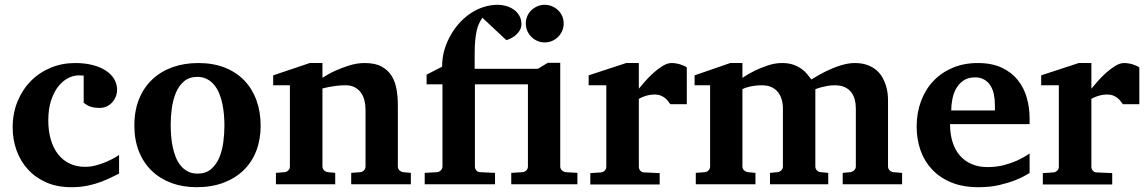

<svg xmlns="http://www.w3.org/2000/svg" viewBox="-20 -760 4730 792"><path d="M471.2 -43.9Q458.5 -38.1 440.2 -28.8Q421.9 -19.5 397.7 -10.3Q373.5 -1 342.8 5.6Q312 12.2 273.9 12.2Q215.3 12.2 170.4 -7.8Q125.5 -27.8 94.7 -61.8Q64 -95.7 48.1 -140.1Q32.2 -184.6 32.2 -233.9Q32.2 -293 52.5 -342Q72.8 -391.1 107.7 -426.3Q142.6 -461.4 189.5 -480.7Q236.3 -500 290 -500Q329.6 -500 361.3 -491.9Q393.1 -483.9 415.8 -469.2Q438.5 -454.6 450.7 -434.3Q462.9 -414.1 462.9 -390.1Q462.9 -373 456.8 -359.4Q450.7 -345.7 440.9 -335.7Q431.2 -325.7 418.5 -320.3Q405.8 -314.9 392.1 -314.9Q376.5 -314.9 366 -316.9Q355.5 -318.8 348.1 -322Q340.8 -325.2 335.4 -328.9Q330.1 -332.5 325.2 -335.9V-448.2Q318.8 -448.2 315.2 -448.7Q311.5 -449.2 306.2 -449.2Q283.2 -449.2 260.5 -437.5Q237.8 -425.8 219.7 -402.6Q201.7 -379.4 190.4 -344.5Q179.2 -309.6 179.2 -263.2Q179.2 -219.2 189.7 -183.8Q200.2 -148.4 219.7 -123.5Q239.3 -98.6 267.6 -85.2Q295.9 -71.8 331.1 -71.8Q354 -71.8 377 -78.1Q399.9 -84.5 419.2 -92.8Q438.5 -101.1 452.4 -109.1Q466.3 -117.2 471.2 -121.1Z M905.8 -242.2Q905.8 -263.2 903.8 -286.4Q901.9 -309.6 897.2 -332Q892.6 -354.5 884.3 -374.5Q876 -394.5 863.5 -409.7Q851.1 -424.8 834 -433.8Q816.9 -442.9 793.9 -442.9Q760.3 -442.9 738.8 -424.3Q717.3 -405.8 705.3 -376.7Q693.4 -347.7 688.7 -313Q684.1 -278.3 684.1 -246.1Q684.1 -224.6 685.8 -201.2Q687.5 -177.7 692.1 -155.3Q696.8 -132.8 704.6 -112.8Q712.4 -92.8 724.9 -77.4Q737.3 -62 754.4 -53Q771.5 -43.9 794.9 -43.9Q829.1 -43.9 850.6 -62.3Q872.1 -80.6 884.3 -109.4Q896.5 -138.2 901.1 -173.3Q905.8 -208.5 905.8 -242.2ZM1055.2 -241.2Q1055.2 -185.1 1037.4 -138.4Q1019.5 -91.8 985.4 -58.3Q951.2 -24.9 902.1 -6.3Q853 12.2 791 12.2Q733.9 12.2 686.8 -5.4Q639.6 -22.9 605.7 -55.7Q571.8 -88.4 553 -135.5Q534.2 -182.6 534.2 -242.2Q534.2 -303.7 553.7 -351.6Q573.2 -399.4 608.2 -432.4Q643.1 -465.3 691.4 -482.7Q739.7 -500 797.9 -500Q859.9 -500 907.7 -481Q955.6 -461.9 988.3 -427.5Q1021 -393.1 1038.1 -345.7Q1055.2 -298.3 1055.2 -241.2Z M1428.7 0V-46.9L1465.8 -49.8Q1475.1 -50.8 1481.4 -57.4Q1487.8 -64 1487.8 -73.2V-308.1Q1487.8 -327.1 1483.4 -345.2Q1479 -363.3 1469.2 -377.2Q1459.5 -391.1 1443.8 -399.7Q1428.2 -408.2 1405.8 -408.2Q1385.3 -408.2 1367.7 -406Q1350.1 -403.8 1337.4 -401.4Q1322.3 -398.4 1310.1 -395V-73.2Q1310.1 -64 1316.9 -57.4Q1323.7 -50.8 1333 -49.8L1362.8 -46.9V0H1118.2V-46.9L1153.8 -49.8Q1163.1 -50.8 1169.4 -57.4Q1175.8 -64 1175.8 -73.2V-408.2H1106.9V-449.2L1257.8 -500H1310.1V-439Q1335.9 -456.1 1365.2 -469.2Q1390.1 -480.5 1421.4 -490.2Q1452.6 -500 1484.9 -500Q1527.8 -500 1554.7 -485.1Q1581.5 -470.2 1596.2 -445.8Q1610.8 -421.4 1616 -390.1Q1621.1 -358.9 1621.1 -326.2V-73.2Q1621.1 -64 1627.9 -57.4Q1634.8 -50.8 1644 -49.8L1674.8 -46.9V0Z M2088.9 0V-46.9L2135.7 -49.8Q2145 -50.8 2151.4 -57.4Q2157.7 -64 2157.7 -73.2V-412.1H1939V-73.2Q1939 -64 1945.1 -56.9Q1951.2 -49.8 1960.9 -49.8L2022 -46.9V0H1731.9V-46.9L1782.7 -49.8Q1792 -50.8 1798.6 -57.4Q1805.2 -64 1805.2 -73.2V-412.1H1739.7V-452.1L1803.7 -484.9Q1803.7 -523.4 1814 -557.1Q1824.2 -590.8 1843.8 -623Q1858.9 -647.9 1878.9 -669.2Q1898.9 -690.4 1923.1 -706.3Q1947.3 -722.2 1975.3 -731.2Q2003.4 -740.2 2035.2 -740.2Q2049.8 -740.2 2066.7 -735.6Q2083.5 -731 2097.9 -721.4Q2112.3 -711.9 2121.6 -696.5Q2130.9 -681.2 2130.9 -660.2Q2130.9 -648.4 2125.7 -638.2Q2120.6 -627.9 2112.1 -619.4Q2103.5 -610.8 2092.3 -604.5Q2081.1 -598.1 2068.8 -594.2L1969.7 -687Q1962.4 -675.8 1956.3 -663.3Q1950.2 -650.9 1946.3 -633.5Q1942.4 -616.2 1940.2 -592.3Q1938 -568.4 1938 -534.2V-476.1H2198.7L2239.7 -501H2291V-73.2Q2291 -64 2297.9 -57.4Q2304.7 -50.8 2314 -49.8L2361.8 -46.9V0ZM2305.2 -663.1Q2305.2 -647 2299.1 -632.8Q2293 -618.7 2282.2 -607.9Q2271.5 -597.2 2257.3 -591.1Q2243.2 -585 2227.1 -585Q2210.9 -585 2196.8 -591.1Q2182.6 -597.2 2171.9 -607.9Q2161.1 -618.7 2155 -632.8Q2148.9 -647 2148.9 -663.1Q2148.9 -679.2 2155 -693.4Q2161.1 -707.5 2171.9 -717.8Q2182.6 -728 2196.8 -734.1Q2210.9 -740.2 2227.1 -740.2Q2243.2 -740.2 2257.3 -734.1Q2271.5 -728 2282.2 -717.8Q2293 -707.5 2299.1 -693.4Q2305.2 -679.2 2305.2 -663.1Z M2745.1 -330.1Q2741.7 -335 2736.6 -341.8Q2731.4 -348.6 2723.9 -355Q2716.3 -361.3 2705.6 -365.7Q2694.8 -370.1 2680.2 -370.1Q2666 -370.1 2653.8 -367.2Q2641.6 -364.3 2633.3 -360.8Q2623 -356.9 2615.2 -352.1V-71.8Q2615.2 -63 2621.3 -55.9Q2627.4 -48.8 2637.2 -48.8L2701.2 -45.9V1H2415V-45.9L2459 -48.8Q2468.3 -49.8 2474.6 -56.4Q2481 -63 2481 -71.8V-408.2H2408.2V-449.2L2563 -500H2615.2V-394Q2624.5 -405.8 2640.4 -423.8Q2656.2 -441.9 2674.8 -458.7Q2693.4 -475.6 2713.1 -487.8Q2732.9 -500 2750 -500Q2758.8 -500 2768.1 -498.5Q2777.3 -497.1 2785.9 -494.4Q2794.4 -491.7 2801.5 -488.5Q2808.6 -485.4 2813 -481.9V-330.1Z M3456.1 0V-46.9L3487.3 -49.8Q3496.1 -50.8 3503.2 -57.4Q3510.3 -64 3510.3 -73.2V-314Q3510.3 -332 3505.9 -349.1Q3501.5 -366.2 3491.5 -379.4Q3481.4 -392.6 3464.8 -400.4Q3448.2 -408.2 3423.3 -408.2Q3407.2 -408.2 3392.8 -405.5Q3378.4 -402.8 3367.2 -399.9Q3354.5 -396.5 3343.3 -392.1V-73.2Q3343.3 -64 3349.6 -57.4Q3356 -50.8 3365.2 -49.8L3396.5 -46.9V0H3156.2V-46.9L3187 -49.8Q3196.3 -50.8 3202.9 -57.4Q3209.5 -64 3209.5 -73.2V-314Q3209.5 -332 3204.6 -349.1Q3199.7 -366.2 3189.5 -379.4Q3179.2 -392.6 3162.8 -400.4Q3146.5 -408.2 3123 -408.2Q3102.5 -408.2 3087.2 -405.5Q3071.8 -402.8 3062 -399.9Q3050.3 -396.5 3042.5 -392.1V-73.2Q3042.5 -64 3049.3 -57.4Q3056.2 -50.8 3065.4 -49.8L3096.2 -46.9V0H2850.1V-46.9L2887.2 -49.8Q2896.5 -50.8 2902.8 -57.4Q2909.2 -64 2909.2 -73.2V-408.2H2845.2V-449.2L2992.2 -500H3042.5V-439Q3067.9 -456.1 3095.2 -469.2Q3118.7 -480.5 3147.7 -490.2Q3176.8 -500 3206.1 -500Q3234.4 -500 3254.4 -492.4Q3274.4 -484.9 3288.3 -474.4Q3302.2 -463.9 3311.3 -452.1Q3320.3 -440.4 3327.1 -432.1Q3356.4 -450.7 3386.7 -465.8Q3399.9 -472.2 3414.6 -478.3Q3429.2 -484.4 3444.6 -489.3Q3460 -494.1 3475.3 -497.1Q3490.7 -500 3505.4 -500Q3535.6 -500 3557.6 -491.9Q3579.6 -483.9 3595 -470.7Q3610.4 -457.5 3619.6 -441.2Q3628.9 -424.8 3634.3 -407.7Q3639.6 -390.6 3641.4 -374.8Q3643.1 -358.9 3643.1 -347.2V-73.2Q3643.1 -64 3649.7 -57.4Q3656.2 -50.8 3665 -49.8L3701.2 -46.9V0Z M4084 -326.2Q4084 -350.1 4079.6 -371.1Q4075.2 -392.1 4065.2 -407.5Q4055.2 -422.9 4039.6 -431.9Q4023.9 -440.9 4002 -440.9Q3974.1 -440.9 3955.3 -428.5Q3936.5 -416 3925 -396.2Q3913.6 -376.5 3908.7 -352.1Q3903.8 -327.6 3903.8 -304.2H4084ZM4227.1 -46.9Q4201.2 -29.8 4168.9 -17.1Q4141.1 -5.9 4102.5 3.2Q4064 12.2 4016.1 12.2Q3952.1 12.2 3904.5 -7.3Q3856.9 -26.9 3825 -60.8Q3793 -94.7 3777.1 -140.1Q3761.2 -185.5 3761.2 -237.8Q3761.2 -294.4 3779.1 -342.5Q3796.9 -390.6 3829.8 -425.5Q3862.8 -460.4 3909.4 -480.2Q3956.1 -500 4013.2 -500Q4071.8 -500 4112.5 -480.7Q4153.3 -461.4 4178.7 -429.4Q4204.1 -397.5 4215.6 -356.4Q4227.1 -315.4 4227.1 -272V-248H3898.9Q3898.9 -207 3909.2 -174.3Q3919.4 -141.6 3939.2 -118.7Q3959 -95.7 3987.8 -83.3Q4016.6 -70.8 4053.2 -70.8Q4091.3 -70.8 4122.8 -79.3Q4154.3 -87.9 4177.7 -98.6Q4204.6 -111.3 4227.1 -127Z M4611.8 -330.1Q4608.4 -335 4603.3 -341.8Q4598.1 -348.6 4590.6 -355Q4583 -361.3 4572.3 -365.7Q4561.5 -370.1 4546.9 -370.1Q4532.7 -370.1 4520.5 -367.2Q4508.3 -364.3 4500 -360.8Q4489.7 -356.9 4481.9 -352.1V-71.8Q4481.9 -63 4488 -55.9Q4494.1 -48.8 4503.9 -48.8L4567.9 -45.9V1H4281.7V-45.9L4325.7 -48.8Q4335 -49.8 4341.3 -56.4Q4347.7 -63 4347.7 -71.8V-408.2H4274.9V-449.2L4429.7 -500H4481.9V-394Q4491.2 -405.8 4507.1 -423.8Q4522.9 -441.9 4541.5 -458.7Q4560.1 -475.6 4579.8 -487.8Q4599.6 -500 4616.7 -500Q4625.5 -500 4634.8 -498.5Q4644 -497.1 4652.6 -494.4Q4661.1 -491.7 4668.2 -488.5Q4675.3 -485.4 4679.7 -481.9V-330.1Z"/></svg>

Font: Charis SIL
Style: Bold
Weight: 700
Foundry: SIL International
Version: Version 4.112